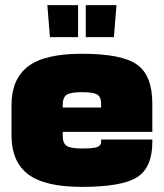

<svg xmlns="http://www.w3.org/2000/svg" viewBox="-20 -720 640 750"><path d="M575 -165V-175H375V-165Q375 -151 359.5 -145.5Q344 -140 300 -140Q255 -140 240 -150.5Q225 -161 225 -190V-250H25V-190Q25 -89 89.5 -39.5Q154 10 300 10Q457 10 516 -28Q575 -66 575 -165ZM575 -315Q575 -425 515.5 -467.5Q456 -510 300 -510Q154 -510 89.5 -460.5Q25 -411 25 -310V-250H225V-310Q225 -339 240 -349.5Q255 -360 300 -360Q345 -360 360 -350.5Q375 -341 375 -315V-295H575ZM100 -205H575V-300H100ZM175 -575H285V-700H165ZM315 -575H425L435 -700H315Z"/></svg>

Font: Millimetre
Style: Extrablack
Weight: 900
Designer: Jérémy Landes
Version: Version 1.0